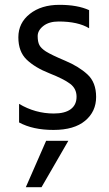

<svg xmlns="http://www.w3.org/2000/svg" viewBox="-20 -532 452 795"><path d="M152 243H87L171 51H263ZM59 -25V-102Q126 -62 203 -62Q249 -62 273 -80Q297 -98 297 -131.5Q297 -165 270.5 -185Q244 -205 184.5 -228.5Q125 -252 90.5 -285Q56 -318 56 -377.5Q56 -437 103.5 -474.5Q151 -512 226 -512Q301 -512 349 -490V-415Q303 -443 223 -443Q183 -443 159.5 -424.5Q136 -406 136 -382.5Q136 -359 143 -345.5Q150 -332 170 -319Q194 -304 250 -280.5Q306 -257 342 -224Q378 -191 378 -130.5Q378 -70 332.5 -32Q287 6 201.5 6Q116 6 59 -25Z"/></svg>

Font: Hind Mysuru
Style: Regular
Weight: 400
Designer: Manushi Parikh, Hitesh Malaviya
Foundry: Indian Type Foundry
Version: Version 0.703;PS 1.0;hotconv 1.0.86;makeotf.lib2.5.63406